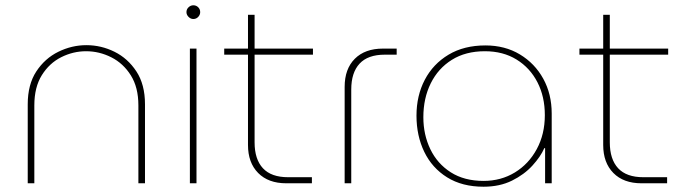

<svg xmlns="http://www.w3.org/2000/svg" viewBox="-20 -694 2585 727"><path d="M85 0V-299Q85 -374 117.5 -423.5Q150 -473 201 -498Q252 -523 307 -523Q363 -523 413.5 -498Q464 -473 496.5 -423.5Q529 -374 529 -299V0H504V-295Q504 -363 475.5 -408.5Q447 -454 401.5 -477Q356 -500 306 -500Q257 -500 212 -477.5Q167 -455 138.5 -409.5Q110 -364 110 -295V0Z M699 0V-510H724V0ZM712 -622Q702 -622 694 -630Q686 -638 686 -648Q686 -659 694 -666.5Q702 -674 712 -674Q723 -674 730.5 -666.5Q738 -659 738 -648Q738 -638 730.5 -630Q723 -622 712 -622Z M1064 0Q996 0 957.5 -39Q919 -78 919 -145V-638H944V-155Q944 -91 975.5 -57Q1007 -23 1071 -23H1161V0ZM829 -487V-510H1165V-487Z M1285 0V-365Q1285 -433 1323.5 -471.5Q1362 -510 1430 -510H1482V-487H1437Q1373 -487 1341.5 -453Q1310 -419 1310 -355V0Z M1811 13Q1730 13 1673 -22.5Q1616 -58 1586.5 -119Q1557 -180 1557 -256Q1557 -332 1588.5 -392Q1620 -452 1678.5 -487Q1737 -522 1818 -522Q1892 -522 1948.5 -488Q2005 -454 2037 -396Q2069 -338 2069 -264V0H2044V-133H2041Q2027 -101 1996 -67Q1965 -33 1918.5 -10Q1872 13 1811 13ZM1811 -9Q1877 -9 1929.5 -41Q1982 -73 2012.5 -129.5Q2043 -186 2043 -258Q2043 -328 2015 -382.5Q1987 -437 1936 -468.5Q1885 -500 1816 -500Q1743 -500 1691 -467.5Q1639 -435 1611 -378.5Q1583 -322 1583 -250Q1583 -184 1609.5 -129Q1636 -74 1687 -41.5Q1738 -9 1811 -9Z M2409 0Q2341 0 2302.5 -39Q2264 -78 2264 -145V-638H2289V-155Q2289 -91 2320.5 -57Q2352 -23 2416 -23H2506V0ZM2174 -487V-510H2510V-487Z"/></svg>

Font: MuseoModerno Thin Thin
Style: Regular
Weight: 250
Version: Version 1.003